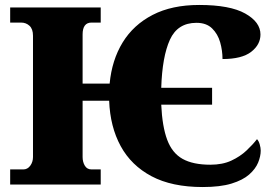

<svg xmlns="http://www.w3.org/2000/svg" viewBox="-20 -744 1114 774"><path d="M797 10Q673 10 591 -33.5Q509 -77 466.5 -155Q424 -233 420 -338H313V-111Q313 -91 322 -76Q331 -61 349 -61H386V0H21V-61H74Q91 -61 102 -76Q113 -91 113 -111V-600Q113 -627 99 -640Q85 -653 65 -653H21V-714H386V-653H349Q313 -653 313 -605V-407H422Q431 -502 474.5 -573Q518 -644 595.5 -684Q673 -724 783 -724Q907 -724 968.5 -689.5Q1030 -655 1030 -605Q1030 -564 992.5 -535Q955 -506 877 -506Q877 -540 867.5 -573.5Q858 -607 835 -629.5Q812 -652 772 -652Q696 -652 665 -584Q634 -516 630 -390H835V-322H630Q634 -234 654 -180.5Q674 -127 716 -103.5Q758 -80 828 -80Q877 -80 912.5 -96.5Q948 -113 973.5 -137Q999 -161 1016 -183Q1023 -176 1027 -162Q1031 -148 1031 -137Q1031 -114 1020.5 -88.5Q1010 -63 984.5 -40.5Q959 -18 913.5 -4Q868 10 797 10Z"/></svg>

Font: Noto Serif Black
Style: Regular
Weight: 900
Designer: Monotype Design Team
Foundry: Monotype Imaging Inc.
Version: Version 2.014; ttfautohint (v1.8.4.7-5d5b)